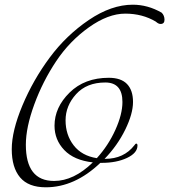

<svg xmlns="http://www.w3.org/2000/svg" viewBox="-20 -774 720 817"><path d="M210 -4Q294 -4 375 -83Q295 -92 253.5 -135.5Q212 -179 212 -239Q212 -317 276 -380Q340 -443 443 -443Q495 -443 520.5 -416.5Q546 -390 546 -340Q546 -290 513 -222.5Q480 -155 425 -98H427Q507 -98 552 -156Q557 -163 559 -163Q565 -163 565 -155Q565 -123 520.5 -102Q476 -81 413 -81H407Q298 23 175 23Q101 23 65.5 -19Q30 -61 30 -139Q30 -217 75.5 -325.5Q121 -434 191.5 -529Q262 -624 358 -689Q454 -754 545 -754Q609 -754 668 -720Q680 -708 680 -690Q680 -672 663 -672Q654 -672 643 -682Q586 -716 513 -716Q440 -716 358 -657.5Q276 -599 219 -513.5Q162 -428 126 -330Q90 -232 90 -158Q90 -4 210 -4ZM428 -423Q349 -423 304 -373.5Q259 -324 259 -262Q259 -200 293.5 -155.5Q328 -111 392 -101Q441 -155 471 -221.5Q501 -288 501 -340Q501 -423 428 -423Z"/></svg>

Font: Mrs Saint Delafield
Style: Regular
Weight: 400
Designer: Alejandro Paul
Foundry: Alejandro Paul
Version: Version 1.001